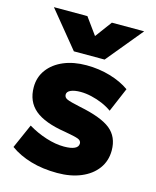

<svg xmlns="http://www.w3.org/2000/svg" viewBox="-117 -850 766 944"><g transform="rotate(15 266.0 -378.0)"><path d="M265 14Q191 14 130.5 -3.8Q70 -21.5 25 -54L79.5 -177.5Q123.5 -151 172.2 -135.5Q221 -120 263.5 -120Q299 -120 317.5 -128.8Q336 -137.5 336 -154.5Q336 -169.5 319 -176Q302 -182.5 250.5 -191.5Q144 -208 94.5 -249.5Q45 -291 45 -364Q45 -415.5 73.8 -454Q102.5 -492.5 152.8 -513.8Q203 -535 268.5 -535Q332.5 -535 390 -518Q447.5 -501 488 -472L435.5 -348.5Q414 -364 386.8 -375.8Q359.5 -387.5 330.2 -394.2Q301 -401 274.5 -401Q243.5 -401 224.8 -392.8Q206 -384.5 206 -369.5Q206 -354.5 221.8 -347.5Q237.5 -340.5 289 -329.5Q402 -307 449 -269Q496 -231 496 -162Q496 -109 466.8 -69.2Q437.5 -29.5 385.5 -7.8Q333.5 14 265 14ZM190 -585 39 -769.5H209.5L271 -684.5L334 -769.5H498.5L346.5 -585Z"/></g></svg>

Font: Geologica Cursive ExtraBold
Style: Regular
Weight: 800
Designer: Sindre Bremnes, Frode Helland
Foundry: Monokrom Skriftforlag AS
Version: Version 1.010;gftools[0.9.28]